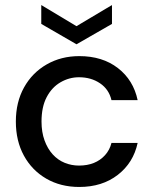

<svg xmlns="http://www.w3.org/2000/svg" viewBox="-20 -731 609 763"><path d="M295 12Q221 12 164 -21Q107 -54 75 -112.5Q43 -171 43 -248Q43 -325 75.5 -383.5Q108 -442 165.5 -475Q223 -508 295 -508Q387 -508 448.5 -460.5Q510 -413 527 -333H423Q413 -376 377.5 -400Q342 -424 294 -424Q255 -424 220.5 -404Q186 -384 165.5 -345Q145 -306 145 -248Q145 -206 157 -173Q169 -140 189.5 -117.5Q210 -95 237 -84Q264 -73 294 -73Q327 -73 353 -83.5Q379 -94 397.5 -114.5Q416 -135 423 -163H527Q510 -84 448 -36Q386 12 295 12ZM284 -555 144 -636V-711L284 -627L425 -711V-636Z"/></svg>

Font: DM Sans 28pt Medium
Style: Regular
Weight: 500
Version: Version 4.004;gftools[0.9.30]